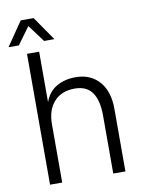

<svg xmlns="http://www.w3.org/2000/svg" viewBox="-105 -959 774 1026"><g transform="rotate(-10 282.0 -446.0)"><path d="M82 0V-710H148V-436Q167 -490 211.5 -516Q256 -542 315 -542Q359 -542 391.5 -527Q424 -512 446.5 -485Q469 -458 480 -421.5Q491 -385 491 -341V0H425V-317Q425 -397 395 -440Q365 -483 300 -483Q229 -483 188.5 -438.5Q148 -394 148 -316V0ZM-9 -762 80 -892H150L240 -762H184L115 -855L47 -762Z"/></g></svg>

Font: Geist Light
Style: Regular
Weight: 400
Designer: Basement.studio, Andrés Briganti, Mateo Zaragoza
Foundry: Basement.studio, Vercel, Andrés Briganti, Guido Ferreyra, Mateo Zaragoza
Version: Version 1.401